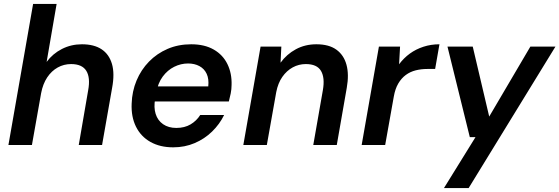

<svg xmlns="http://www.w3.org/2000/svg" viewBox="-20 -740 2855 980"><path d="M23 0 149 -720H269L218 -424Q249 -466 296 -490Q343 -514 398 -514Q460 -514 498.5 -488.5Q537 -463 551.5 -413.5Q566 -364 552 -290L501 0H382L430 -279Q442 -344 420.5 -378.5Q399 -413 343 -413Q306 -413 274.5 -395.5Q243 -378 221 -345Q199 -312 190 -265L143 0Z M864 12Q797 12 748 -15.5Q699 -43 674 -93.5Q649 -144 652 -211Q654 -274 677 -329Q700 -384 740.5 -425.5Q781 -467 835.5 -490.5Q890 -514 956 -514Q1024 -514 1071 -487Q1118 -460 1141 -412.5Q1164 -365 1162 -306Q1162 -285 1157.5 -262.5Q1153 -240 1148 -222H738L752 -299H1043Q1047 -337 1035 -363Q1023 -389 998 -402.5Q973 -416 940 -416Q903 -416 869 -399Q835 -382 810.5 -349Q786 -316 777 -265L772 -236Q764 -192 774.5 -158.5Q785 -125 812.5 -106Q840 -87 880 -87Q922 -87 952.5 -105Q983 -123 1002 -153H1124Q1101 -106 1062.5 -68.5Q1024 -31 973.5 -9.5Q923 12 864 12Z M1222 0 1310 -502H1416L1412 -420Q1443 -463 1490 -488.5Q1537 -514 1595 -514Q1659 -514 1697 -486.5Q1735 -459 1748.5 -409.5Q1762 -360 1750 -292L1699 0H1579L1628 -280Q1639 -343 1618.5 -378Q1598 -413 1541 -413Q1505 -413 1474 -396Q1443 -379 1421 -347.5Q1399 -316 1390 -270L1342 0Z M1826 0 1914 -502H2022L2017 -412Q2041 -444 2072 -466.5Q2103 -489 2141.5 -501.5Q2180 -514 2223 -514L2201 -388H2161Q2130 -388 2102 -381Q2074 -374 2051.5 -357.5Q2029 -341 2013 -314Q1997 -287 1990 -247L1946 0Z M2246 220 2407 -40H2378L2264 -502H2393L2477 -145L2687 -502H2815L2372 220Z"/></svg>

Font: DM Sans 16pt SemiBold
Style: Italic
Weight: 600
Italic angle: -10°
Version: Version 4.004;gftools[0.9.30]